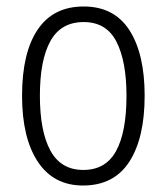

<svg xmlns="http://www.w3.org/2000/svg" viewBox="-20 -562 513 592"><path d="M426 -267Q426 -136 378.5 -63Q331 10 236 10Q145 10 96.5 -63.5Q48 -137 48 -267Q48 -399 96 -470.5Q144 -542 238 -542Q332 -542 379 -469Q426 -396 426 -267ZM103 -267Q103 -157 135.5 -97.5Q168 -38 237 -38Q306 -38 338 -96.5Q370 -155 370 -267Q370 -373 339 -433.5Q308 -494 238 -494Q168 -494 135.5 -435.5Q103 -377 103 -267Z"/></svg>

Font: Noto Sans Georgian Condensed Light
Style: Regular
Weight: 300
Width: 3
Designer: Monotype Design Team, Akaki Razmadze
Foundry: Google LLC
Version: Version 2.005; ttfautohint (v1.8.4.7-5d5b)